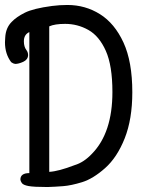

<svg xmlns="http://www.w3.org/2000/svg" viewBox="-62 -738 582 772"><path d="M129 14Q74 14 52.5 10Q31 6 25.5 -2.5Q20 -11 20 -16Q20 -42 56 -42V-609Q34 -599 34 -572Q34 -550 44 -537Q51 -528 51 -516Q50 -498 31.5 -489.5Q13 -481 -1 -481Q-9 -482 -17 -488Q-42 -521 -42 -568L-41 -587Q-39 -626 -15 -650Q4 -670 38 -687Q72 -704 147 -714Q178 -718 209 -718Q281 -718 340 -681Q399 -644 434.5 -567Q470 -490 470 -367Q470 -259 439.5 -182Q409 -105 360.5 -62Q312 -19 268 -5.5Q224 8 192 10.5Q160 13 129 14ZM136 -47Q173 -49 238 -74Q275 -85 308 -120Q390 -204 390 -368Q390 -474 363.5 -533.5Q337 -593 293.5 -617.5Q250 -642 200 -642Q158 -642 136 -632Z"/></svg>

Font: LXGW WenKai Mono Medium
Style: Regular
Weight: 500
Monospace: yes
Designer: LXGW / Fontworks Inc.
Foundry: LXGW / Fontworks Inc.
Version: Version 1.520; June 14, 2025